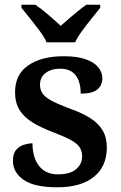

<svg xmlns="http://www.w3.org/2000/svg" viewBox="-20 -786 516 816"><path d="M224 10Q126 10 80.5 -21.5Q35 -53 35 -103Q35 -134 49.5 -150Q64 -166 83.5 -171.5Q103 -177 118 -177Q118 -118 145.5 -81.5Q173 -45 226 -45Q278 -45 303.5 -67Q329 -89 329 -121Q329 -144 318 -160.5Q307 -177 280 -191.5Q253 -206 206 -224Q153 -244 117 -266.5Q81 -289 62.5 -319.5Q44 -350 44 -394Q44 -470 100.5 -508.5Q157 -547 250 -547Q308 -547 344.5 -534Q381 -521 398 -499.5Q415 -478 415 -454Q415 -423 393.5 -405.5Q372 -388 323 -388Q323 -438 301.5 -466Q280 -494 236 -494Q198 -494 174 -476Q150 -458 150 -426Q150 -403 162 -387Q174 -371 203 -356Q232 -341 283 -322Q331 -305 364.5 -283.5Q398 -262 416 -232Q434 -202 434 -160Q434 -78 378.5 -34Q323 10 224 10ZM178 -606Q168 -629 148 -655.5Q128 -682 107.5 -708Q87 -734 71 -753V-766H130Q154 -750 185 -723.5Q216 -697 238 -676Q253 -690 272.5 -706.5Q292 -723 311.5 -739Q331 -755 347 -766H406V-753Q391 -734 370 -708Q349 -682 329.5 -655.5Q310 -629 299 -606Z"/></svg>

Font: Noto Naskh Arabic SemiBold
Style: Regular
Weight: 600
Designer: Monotype Design Team, David Williams, Mohamad Dakak and Nizar Qandah
Foundry: Monotype Imaging Inc.
Version: Version 2.016